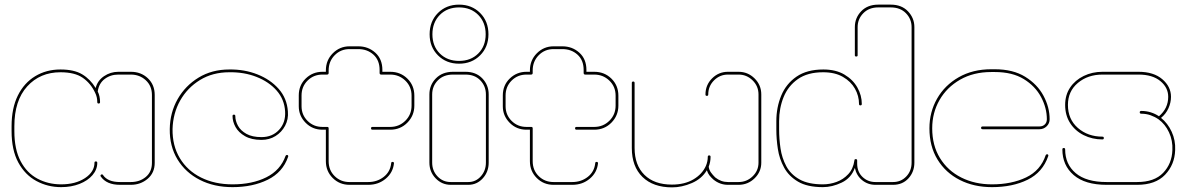

<svg xmlns="http://www.w3.org/2000/svg" viewBox="-20 -798 5129 829"><path d="M244 10Q186 10 137 -16.5Q88 -43 59 -96.5Q30 -150 30 -232V-253Q30 -331 57 -385.5Q84 -440 132 -469Q180 -498 241 -498Q300 -498 335 -477Q370 -456 393 -418Q401 -450 429 -469Q457 -488 491 -488H545Q589 -488 618.5 -460Q648 -432 648 -388V-95Q648 -52 617.5 -26Q587 0 545 0H498Q440 0 415 -36Q413 -39 414.5 -42Q416 -45 420 -45Q424 -45 425 -42Q445 -12 498 -12H545Q583 -12 609.5 -34Q636 -56 636 -95V-388Q636 -427 609.5 -451.5Q583 -476 545 -476H491Q457 -476 432 -457Q407 -438 402 -403Q412 -383 412 -357Q412 -351 406 -351Q400 -351 400 -357Q400 -379 391 -397Q372 -438 337.5 -462Q303 -486 241 -486Q153 -486 97.5 -425Q42 -364 42 -253V-232Q42 -153 69 -102Q96 -51 142 -26.5Q188 -2 244 -2Q306 -2 347 -29Q388 -56 388 -96Q388 -101 394 -101Q400 -101 400 -95Q400 -66 379.5 -42Q359 -18 323.5 -4Q288 10 244 10Z M984 10Q904 10 842.5 -21.5Q781 -53 746.5 -109.5Q712 -166 713 -241Q714 -312 747 -370Q780 -428 837.5 -463Q895 -498 970 -498Q1035 -499 1091 -477Q1147 -455 1183 -414.5Q1219 -374 1223 -317Q1226 -283 1211 -255Q1196 -227 1169.5 -210.5Q1143 -194 1109 -194Q1066 -194 1038 -210Q1010 -226 997 -249.5Q984 -273 984 -297Q984 -303 990 -303Q996 -303 996 -297Q996 -276 1007.5 -255Q1019 -234 1044 -220Q1069 -206 1109 -206Q1156 -206 1185 -237.5Q1214 -269 1211 -317Q1208 -369 1174.5 -407Q1141 -445 1087.5 -466Q1034 -487 970 -486Q898 -486 843.5 -452.5Q789 -419 758 -364Q727 -309 725 -241Q724 -169 756.5 -115Q789 -61 848 -31.5Q907 -2 984 -2Q1069 -2 1130 -32.5Q1191 -63 1213 -125Q1215 -129 1219 -129Q1223 -129 1224 -126Q1225 -123 1224 -121Q1201 -54 1136 -22Q1071 10 984 10Z M1489 0Q1446 0 1416.5 -29.5Q1387 -59 1387 -102V-238H1372Q1329 -238 1299.5 -268Q1270 -298 1270 -339V-386Q1270 -430 1300 -459Q1330 -488 1372 -488H1387V-494Q1387 -538 1417 -568Q1447 -598 1489 -598H1527Q1570 -598 1600.5 -570.5Q1631 -543 1631 -496V-488H1665Q1709 -488 1739 -458.5Q1769 -429 1769 -385V-342Q1769 -299 1739 -268.5Q1709 -238 1665 -238H1588Q1582 -238 1582 -244Q1582 -250 1588 -250H1665Q1703 -250 1730 -276.5Q1757 -303 1757 -342V-385Q1757 -424 1730 -450Q1703 -476 1665 -476H1626Q1619 -476 1619 -483V-496Q1619 -538 1592.5 -562Q1566 -586 1527 -586H1489Q1451 -586 1425 -559.5Q1399 -533 1399 -494V-483Q1399 -476 1392 -476H1372Q1334 -476 1308 -450Q1282 -424 1282 -386V-339Q1282 -302 1308 -276Q1334 -250 1372 -250H1393Q1399 -250 1399 -244V-102Q1399 -63 1425 -37.5Q1451 -12 1489 -12H1570Q1608 -12 1636.5 -34Q1665 -56 1669 -93Q1669 -99 1675 -99Q1681 -99 1681 -93Q1677 -53 1645.5 -26.5Q1614 0 1570 0Z M1962 -523Q1907 -523 1871 -559Q1835 -595 1835 -650Q1835 -706 1871 -742Q1907 -778 1962 -778Q2017 -778 2053 -742Q2089 -706 2089 -650Q2089 -595 2053 -559Q2017 -523 1962 -523ZM1847 -650Q1847 -599 1879 -567Q1911 -535 1962 -535Q2013 -535 2045 -567Q2077 -599 2077 -650Q2077 -701 2045 -733.5Q2013 -766 1962 -766Q1911 -766 1879 -733.5Q1847 -701 1847 -650ZM1926 0Q1888 0 1861 -28Q1834 -56 1834 -96V-390Q1834 -431 1862 -459.5Q1890 -488 1936 -488H1990Q2035 -488 2062.5 -459.5Q2090 -431 2090 -390V-96Q2090 -56 2064.5 -28Q2039 0 2002 0ZM1846 -96Q1846 -61 1869 -36.5Q1892 -12 1926 -12H2002Q2034 -12 2056 -36.5Q2078 -61 2078 -96V-390Q2078 -426 2054 -451Q2030 -476 1990 -476H1936Q1895 -476 1870.5 -451Q1846 -426 1846 -390Z M2370 0Q2327 0 2297.5 -29.5Q2268 -59 2268 -102V-238H2253Q2210 -238 2180.5 -268Q2151 -298 2151 -339V-386Q2151 -430 2181 -459Q2211 -488 2253 -488H2268V-494Q2268 -538 2298 -568Q2328 -598 2370 -598H2408Q2451 -598 2481.5 -570.5Q2512 -543 2512 -496V-488H2546Q2590 -488 2620 -458.5Q2650 -429 2650 -385V-342Q2650 -299 2620 -268.5Q2590 -238 2546 -238H2469Q2463 -238 2463 -244Q2463 -250 2469 -250H2546Q2584 -250 2611 -276.5Q2638 -303 2638 -342V-385Q2638 -424 2611 -450Q2584 -476 2546 -476H2507Q2500 -476 2500 -483V-496Q2500 -538 2473.5 -562Q2447 -586 2408 -586H2370Q2332 -586 2306 -559.5Q2280 -533 2280 -494V-483Q2280 -476 2273 -476H2253Q2215 -476 2189 -450Q2163 -424 2163 -386V-339Q2163 -302 2189 -276Q2215 -250 2253 -250H2274Q2280 -250 2280 -244V-102Q2280 -63 2306 -37.5Q2332 -12 2370 -12H2451Q2489 -12 2517.5 -34Q2546 -56 2550 -93Q2550 -99 2556 -99Q2562 -99 2562 -93Q2558 -53 2526.5 -26.5Q2495 0 2451 0Z M2882 11Q2800 11 2754 -34Q2708 -79 2708 -159V-440Q2708 -446 2714 -446Q2720 -446 2720 -440V-159Q2720 -85 2762.5 -43Q2805 -1 2881 -1Q2936 -1 2974 -23.5Q3012 -46 3028 -82Q3036 -101 3036 -121Q3036 -127 3042 -127Q3048 -127 3048 -121Q3048 -99 3040 -78Q3042 -64 3049.5 -53.5Q3057 -43 3068 -32Q3093 -12 3123 -12H3169Q3204 -12 3229.5 -36.5Q3255 -61 3255 -96V-390Q3255 -426 3229.5 -451Q3204 -476 3169 -476H3123Q3088 -476 3063 -451Q3038 -426 3038 -390Q3038 -384 3032 -384Q3026 -384 3026 -390Q3026 -431 3054.5 -459.5Q3083 -488 3123 -488H3169Q3209 -488 3238 -459.5Q3267 -431 3267 -390V-96Q3267 -56 3238 -28Q3209 0 3169 0H3123Q3088 0 3060 -23Q3050 -32 3043 -41Q3036 -50 3032 -63Q3010 -26 2967 -7.5Q2924 11 2882 11Z M3533 10Q3466 10 3426 -13.5Q3386 -37 3365.5 -74.5Q3345 -112 3338.5 -155Q3332 -198 3332 -238V-275Q3332 -334 3353 -385Q3374 -436 3419 -467Q3464 -498 3535 -498Q3589 -498 3626 -476Q3663 -454 3682 -420Q3701 -386 3701 -349Q3701 -343 3695 -343Q3689 -343 3689 -349Q3689 -384 3671.5 -415Q3654 -446 3619.5 -466Q3585 -486 3534 -486Q3467 -486 3425 -456.5Q3383 -427 3363.5 -379Q3344 -331 3344 -275V-238Q3344 -199 3350 -157.5Q3356 -116 3375 -80.5Q3394 -45 3432 -23.5Q3470 -2 3533 -2Q3563 -2 3592 -12.5Q3621 -23 3642.5 -46Q3664 -69 3669 -105Q3669 -111 3675 -111Q3681 -111 3681 -105V-92Q3681 -56 3704 -34Q3727 -12 3760 -12H3836Q3870 -12 3893 -36Q3916 -60 3916 -96V-681Q3916 -716 3891.5 -741Q3867 -766 3826 -766H3772Q3732 -766 3707.5 -741Q3683 -716 3683 -681V-559Q3683 -554 3677 -554Q3671 -554 3671 -559V-681Q3671 -721 3698.5 -749.5Q3726 -778 3772 -778H3826Q3873 -778 3900.5 -749Q3928 -720 3928 -681V-96Q3928 -56 3902.5 -28Q3877 0 3836 0H3760Q3727 0 3702.5 -20Q3678 -40 3671 -73Q3655 -29 3614 -9.5Q3573 10 3533 10Z M4263 10Q4185 10 4124 -21Q4063 -52 4028 -109Q3993 -166 3993 -244Q3993 -314 4026 -372Q4059 -430 4119.5 -464.5Q4180 -499 4260 -499H4275Q4354 -499 4406.5 -466.5Q4459 -434 4485.5 -384.5Q4512 -335 4512 -283Q4512 -265 4499 -252.5Q4486 -240 4468 -240H4223Q4216 -240 4216 -246Q4216 -252 4223 -252H4468Q4482 -252 4491 -260.5Q4500 -269 4500 -283Q4500 -332 4475 -379Q4450 -426 4400.5 -456.5Q4351 -487 4275 -487H4260Q4183 -487 4125.5 -454Q4068 -421 4036.5 -366Q4005 -311 4005 -244Q4005 -170 4038.5 -115.5Q4072 -61 4130.5 -31.5Q4189 -2 4263 -2Q4348 -2 4410.5 -32Q4473 -62 4495 -128Q4497 -132 4501 -132Q4505 -132 4506 -129Q4507 -126 4506 -124Q4482 -54 4417 -22Q4352 10 4263 10Z M4758 0Q4665 0 4616 -42Q4567 -84 4567 -153Q4567 -159 4573 -159Q4579 -159 4579 -153Q4579 -89 4624.5 -50.5Q4670 -12 4758 -12H4890Q4964 -12 5002 -51.5Q5040 -91 5042 -150Q5044 -191 5027.5 -226.5Q5011 -262 4982 -283Q4966 -294 4947.5 -300.5Q4929 -307 4908 -307Q4901 -307 4901 -313Q4901 -319 4908 -319Q4929 -319 4948.5 -313Q4968 -307 4984 -296Q5024 -330 5024 -380Q5024 -420 4990 -448Q4956 -476 4896 -476H4740Q4677 -476 4634 -440Q4591 -404 4591 -345Q4591 -283 4634 -245.5Q4677 -208 4740 -208Q4746 -208 4746 -202Q4746 -196 4740 -196Q4696 -196 4659 -214.5Q4622 -233 4600.5 -266.5Q4579 -300 4579 -345Q4579 -388 4600.5 -420Q4622 -452 4659 -470Q4696 -488 4740 -488H4896Q4961 -488 4998.5 -456Q5036 -424 5036 -380Q5036 -355 5025 -330.5Q5014 -306 4993 -289Q5022 -266 5039 -229Q5056 -192 5054 -150Q5052 -87 5010.5 -43.5Q4969 0 4890 0Z"/></svg>

Font: Moirai One
Style: Regular
Weight: 400
Designer: Jiyeon Park
Foundry: JAMO
Version: Version 1.000; ttfautohint (v1.8.4.7-5d5b);gftools[0.9.29]